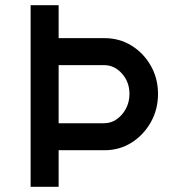

<svg xmlns="http://www.w3.org/2000/svg" viewBox="-20 -720 674 740"><path d="M98 0V-700H206V-573H383Q440 -573 486.5 -544.5Q533 -516 561 -467Q589 -418 589 -358Q589 -298 561 -248.5Q533 -199 486.5 -170Q440 -141 383 -141H206V0ZM206 -245H381Q408 -245 430 -260.5Q452 -276 465.5 -301.5Q479 -327 479 -358Q479 -404 450 -436.5Q421 -469 381 -469H206Z"/></svg>

Font: Readex Pro
Style: Regular
Weight: 400
Designer: Bonnie Shaver-Troup, Thomas Jockin
Foundry: Lexend
Version: Version 1.204; ttfautohint (v1.8.4.7-5d5b)